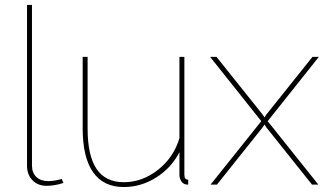

<svg xmlns="http://www.w3.org/2000/svg" viewBox="-20 -750 1335 780"><path d="M89.8 -730H109.9V-77.1Q109.9 -47.9 127.7 -31Q145.5 -14.2 175.8 -14.2Q200.2 -14.2 231 -22.9L237.8 -6.8Q201.7 4.9 168.9 4.9Q133.8 4.9 111.8 -17.8Q89.8 -40.5 89.8 -77.1Z M315.9 -228V-519H335.9V-228Q335.9 -117.7 372.3 -63.7Q408.7 -9.8 482.9 -9.8Q558.1 -9.8 622.1 -60.3Q686 -110.8 709 -189V-519H729V-40Q729 -20 744.6 -20V0Q733.9 0 731 -2Q721.2 -5.4 715.1 -16.1Q709 -26.9 709 -40V-131.8Q675.3 -66.9 614 -28.6Q552.7 9.8 482.9 9.8Q400.4 9.8 358.2 -50.3Q315.9 -110.4 315.9 -228Z M859.4 -519 1046.4 -285.2 1054.7 -272.9 1062.5 -285.2 1249.5 -519H1275.4L1067.4 -257.8L1273.4 0H1247.6L1062.5 -231.9L1054.7 -244.1L1046.4 -231.9L861.3 0H835.4L1041.5 -257.8L833.5 -519Z"/></svg>

Font: Rawline Thin
Style: Regular
Weight: 250
Designer: Matt McInerney, Pablo Impallari, Rodrigo Fuenzalida
Foundry: Matt McInerney, Pablo Impallari, Rodrigo Fuenzalida
Version: Version 4.020;PS 004.020;hotconv 1.0.88;makeotf.lib2.5.64775